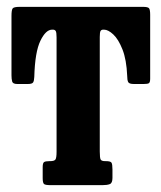

<svg xmlns="http://www.w3.org/2000/svg" viewBox="-20 -540 471 560"><path d="M104.5 -20.5V-52.5Q104.5 -64.5 108.5 -67.2Q112.5 -70 124 -70H126Q138 -70 141.5 -74.5Q145 -79 145 -97.5V-431Q145 -445.5 142.5 -449.5Q140 -453.5 134.5 -453.5H132Q113.5 -453.5 97.8 -421Q82 -388.5 80 -315.5Q79.5 -304 76.5 -299.5Q73.5 -295 61 -295H30.5Q17.5 -295 15.5 -302.2Q13.5 -309.5 13.5 -320.5V-493.5Q13.5 -511 17 -515.5Q20.5 -520 37.5 -520H397Q411.5 -520 414.8 -515.8Q418 -511.5 418 -496.5V-310.5Q418 -299.5 414 -297.2Q410 -295 399 -295H370.5Q356.5 -295 353.8 -300.8Q351 -306.5 351 -318.5Q349 -366 337.2 -395.8Q325.5 -425.5 310.5 -439.5Q295.5 -453.5 283.5 -453.5H281Q275.5 -453.5 273.2 -449.5Q271 -445.5 271 -432V-98.5Q271 -79.5 273.5 -74.8Q276 -70 287 -70H289Q302.5 -70 305.2 -65.5Q308 -61 308 -45.5V-21Q308 -6 300.2 -3Q292.5 0 279 0H127.5Q112.5 0 108.5 -3.2Q104.5 -6.5 104.5 -20.5Z"/></svg>

Font: Besley* Condensed Semi
Style: Regular
Weight: 600
Width: 3
Designer: Owen Earl
Foundry: indestructible type*
Version: Version 3.000; ttfautohint (v1.8.3)